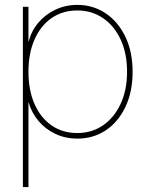

<svg xmlns="http://www.w3.org/2000/svg" viewBox="-20 -550 594 774"><path d="M72.3 204.1V-522.5H94.7V-382.8H95.7Q106.4 -425.3 134.5 -458.5Q162.6 -491.7 203.4 -511Q244.1 -530.3 291.5 -530.3Q355.5 -530.3 406 -496.3Q456.5 -462.4 485.6 -401.6Q514.6 -340.8 514.6 -260.7Q514.6 -180.2 485.8 -119.4Q457 -58.6 406.7 -24.9Q356.4 8.8 291.5 8.8Q244.1 8.8 203.9 -10Q163.6 -28.8 135.5 -62Q107.4 -95.2 95.7 -136.7H94.7V204.1ZM291.5 -13.7Q349.6 -13.7 394.8 -44.4Q439.9 -75.2 466.1 -130.9Q492.2 -186.5 492.2 -260.7Q492.2 -335.4 466.1 -391.1Q439.9 -446.8 394.8 -477.3Q349.6 -507.8 291.5 -507.8Q232.4 -507.8 188.2 -477.3Q144 -446.8 119.4 -391.1Q94.7 -335.4 94.7 -260.7Q94.7 -186.5 119.1 -130.9Q143.6 -75.2 188 -44.4Q232.4 -13.7 291.5 -13.7Z"/></svg>

Font: Inter 28pt Thin
Style: Regular
Weight: 250
Designer: Rasmus Andersson
Foundry: rsms
Version: Version 4.001;git-66647c0bb